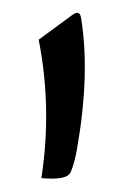

<svg xmlns="http://www.w3.org/2000/svg" viewBox="-86 -803 556 855"><g transform="rotate(10 192.5 -375.5)"><path d="M212.9 -733.4Q296.9 -495.6 296.9 -151.9Q296.9 -88.9 287.1 -48.3Q281.7 -26.9 250.2 -15.4Q218.8 -3.9 163.1 1Q156.7 -313 44.4 -604L175.8 -741.7Q201.2 -765.6 212.9 -733.4Z"/></g></svg>

Font: Sahel Black FD
Style: Black-FD
Weight: 900
Foundry: Saber Rastikerdar (saber.rastikerdar@gmail.com)
Version: Version 3.3.1